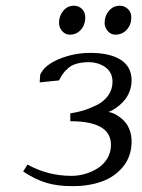

<svg xmlns="http://www.w3.org/2000/svg" viewBox="-20 -637 492 664"><path d="M60.1 -43.9 75.2 -67.9Q145.5 -28.8 228 -28.8Q250.5 -28.8 273.7 -35.4Q296.9 -42 317.4 -54.7Q337.9 -67.4 350.8 -88.6Q363.8 -109.9 363.8 -136.2Q363.8 -217.8 223.1 -217.8V-245.1Q245.1 -248 267.1 -254.6Q289.1 -261.2 313.7 -273.2Q338.4 -285.2 353.8 -306.2Q369.1 -327.1 369.1 -354Q369.1 -386.7 344.7 -404.3Q320.3 -421.9 286.1 -421.9Q262.7 -421.9 245.1 -416.7Q227.5 -411.6 216.1 -401.6Q204.6 -391.6 197.8 -382.1Q190.9 -372.6 184.1 -358.9L117.2 -352.1L119.1 -378.9Q133.8 -412.1 185.1 -433.1Q236.3 -454.1 292 -454.1Q359.9 -454.1 397.5 -430.2Q435.1 -406.2 435.1 -358.9Q435.1 -339.8 428.5 -322.3Q421.9 -304.7 412.6 -293Q403.3 -281.2 391.6 -271.7Q379.9 -262.2 371.1 -257.3Q362.3 -252.4 355 -250Q363.8 -248.5 373.3 -244.4Q382.8 -240.2 394.3 -231.9Q405.8 -223.6 414.6 -212.6Q423.3 -201.7 429.2 -184.8Q435.1 -168 435.1 -147.9Q435.1 -96.7 405.8 -60.8Q376.5 -24.9 331.5 -9Q286.6 6.8 231 6.8Q180.2 6.8 142.1 -4.2Q104 -15.1 60.1 -43.9ZM184.1 -558.1Q184.1 -582 198.7 -599.6Q213.4 -617.2 235.8 -617.2Q252 -617.2 263.4 -606.2Q274.9 -595.2 274.9 -576.2Q274.9 -551.3 259.8 -534.2Q244.6 -517.1 221.2 -517.1Q205.6 -517.1 194.8 -529.8Q184.1 -542.5 184.1 -558.1ZM341.8 -558.1Q341.8 -582 356.7 -599.6Q371.6 -617.2 394 -617.2Q410.2 -617.2 422.1 -606.2Q434.1 -595.2 434.1 -576.2Q434.1 -551.8 418.5 -534.4Q402.8 -517.1 378.9 -517.1Q363.3 -517.1 352.5 -529.8Q341.8 -542.5 341.8 -558.1Z"/></svg>

Font: Dehuti
Style: Italic
Weight: 400
Version: Version 1.2